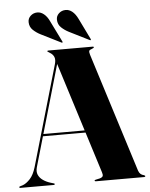

<svg xmlns="http://www.w3.org/2000/svg" viewBox="-69 -952 780 1000"><g transform="rotate(-5 321.0 -451.5)"><path d="M134 -269H382.5L384.5 -257.5H131.5ZM176.5 -4Q176.5 -2.5 175.2 -1.2Q174 0 171.5 0H-4Q-6.5 0 -7.8 -1.2Q-9 -2.5 -9 -4Q-9 -6 -7 -7Q-5 -8 -3.5 -8.5L11 -13Q29.5 -20 48.8 -40.8Q68 -61.5 80 -102L231.5 -625Q238.5 -649 232.5 -663.5Q226.5 -678 212 -686.5Q205 -692 201.8 -693.2Q198.5 -694.5 198.5 -696Q198.5 -698.5 199.8 -699.2Q201 -700 204 -700H436Q438.5 -700 440 -699.2Q441.5 -698.5 441.5 -696Q441.5 -694.5 438.5 -692.5Q435.5 -690.5 428 -687.5Q418.5 -685 416.2 -679.5Q414 -674 418.5 -659L615 -35.5Q619 -24.5 626 -18.2Q633 -12 643 -10Q646.5 -8.5 648.2 -7.2Q650 -6 650 -4Q650 -2.5 648.5 -1.2Q647 0 644 0H390.5Q388 0 386.5 -1.2Q385 -2.5 385 -4Q385 -6 386.8 -6.8Q388.5 -7.5 392 -8.5L412.5 -13Q426 -17 428.8 -23.8Q431.5 -30.5 427 -44L241.5 -633L255.5 -667.5L91.5 -100Q85 -77.5 92.2 -60.5Q99.5 -43.5 116.8 -31.5Q134 -19.5 157.5 -12.5L171 -8.5Q174 -8 175.2 -7Q176.5 -6 176.5 -4ZM227 -850 280.5 -741.5Q281.5 -739.5 281.8 -738Q282 -736.5 281 -735Q280.5 -734.5 279 -734.5Q277.5 -734.5 275.5 -735.5L171.5 -787.5Q149.5 -798.5 132.2 -814.8Q115 -831 114.5 -856Q114 -875 128.2 -888.5Q142.5 -902 163 -902.5Q181.5 -903 198.2 -889.5Q215 -876 227 -850ZM375.5 -850 428.5 -741.5Q429.5 -739.5 429.8 -738Q430 -736.5 429 -735Q428.5 -734.5 427 -734.5Q425.5 -734.5 423.5 -735.5L319.5 -787.5Q297.5 -798.5 280.2 -814.8Q263 -831 262.5 -856Q262 -875 276.2 -888.5Q290.5 -902 311 -902.5Q330 -903 346.5 -889.5Q363 -876 375.5 -850Z"/></g></svg>

Font: Fraunces 120pt
Style: Bold
Weight: 700
Version: Version 1.000;[b76b70a41]